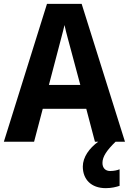

<svg xmlns="http://www.w3.org/2000/svg" viewBox="-20 -829 669 997"><path d="M473 -93H490C444 -60 410 -13 410 36C410 102 453 148 529 148C560 148 582 142 601 136V50C589 55 572 59 552 59C528 59 512 44 512 17C512 -16 535 -49 580 -93H629L404 -809H224L0 -93H157L202 -264H428ZM349 -567 397 -388H234L281 -567C287 -592 307 -663 315 -699C323 -660 339 -606 349 -567Z"/></svg>

Font: Noto Sans Kannada UI SemiCondensed
Style: Bold
Weight: 700
Width: 4
Designer: Jelle Bosma - Monotype Design Team
Foundry: Monotype Imaging Inc.
Version: Version 2.005